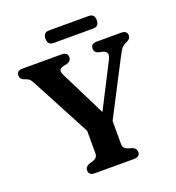

<svg xmlns="http://www.w3.org/2000/svg" viewBox="-150 -972 1002 1092"><g transform="rotate(-20 351.0 -426.0)"><path d="M510.5 -29.5Q510.5 0 474.5 0H237.5Q201 0 201 -29.5Q201 -52 225.5 -61.5L249.5 -68.5Q278.5 -78 278.5 -104.5V-241.5L90.5 -596.5Q81.5 -614 75 -621.8Q68.5 -629.5 56 -634.5L41 -640Q18 -648.5 18 -670.5Q18 -700 54.5 -700H288.5Q326.5 -700 326.5 -670.5Q326.5 -646.5 298.5 -638L277.5 -634Q256.5 -627.5 253.2 -617.2Q250 -607 260 -586.5L396.5 -312.5L533.5 -580.5Q544 -601.5 540.5 -614.5Q537 -627.5 515 -634.5L488.5 -640Q467 -647.5 467 -670.5Q467 -700 503.5 -700H650Q686.5 -700 686.5 -670.5Q686.5 -650.5 664 -640.5L656.5 -637Q643 -631.5 632.8 -620.8Q622.5 -610 604 -574L433.5 -245V-104.5Q433.5 -78 462 -68.5L486.5 -61.5Q510.5 -52 510.5 -29.5ZM234.5 -814Q234.5 -852.5 269.5 -852.5H510Q545 -852.5 545 -814.5Q545 -776.5 510 -776.5H269.5Q234.5 -776.5 234.5 -814Z"/></g></svg>

Font: Fraunces 9pt S050 SemiBold
Style: Regular
Weight: 600
Version: Version 1.000; ttfautohint (v1.8.3)